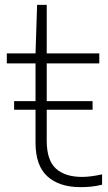

<svg xmlns="http://www.w3.org/2000/svg" viewBox="-20 -760 445 789"><path d="M311 9Q223.5 9 174.8 -35.2Q126 -79.5 126 -173.5V-309H38V-344.5H126V-499.5H8V-540.5H126L132.5 -740H172V-540.5H388V-499.5H172V-344.5H360.5V-309H172V-182Q172 -101.5 209.8 -67.2Q247.5 -33 317 -33Q352 -33 399.5 -43.5V-1Q374 5 354 7Q334 9 311 9Z"/></svg>

Font: Encode Sans Expanded Expanded ExtraLight
Style: Regular
Weight: 200
Width: 7
Designer: Multiple Designers
Foundry: Impallari Type
Version: Version 3.000; ttfautohint (v1.8.3) -l 8 -r 50 -G 200 -x 14 